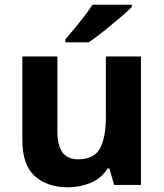

<svg xmlns="http://www.w3.org/2000/svg" viewBox="-20 -786 697 816"><path d="M579 -546V0H465L445 -70H437Q411 -28 365.5 -9Q320 10 269 10Q181 10 128 -37.5Q75 -85 75 -190V-546H224V-227Q224 -169 245 -139Q266 -109 312 -109Q380 -109 405 -155.5Q430 -202 430 -289V-546ZM540 -756Q526 -742 503 -722Q480 -702 453.5 -680Q427 -658 401.5 -638.5Q376 -619 357 -606H258V-619Q274 -638 295.5 -663.5Q317 -689 338 -716.5Q359 -744 373 -766H540Z"/></svg>

Font: Noto Sans Bamum
Style: Bold
Weight: 700
Designer: Monotype Design Team
Foundry: Monotype Imaging Inc.
Version: Version 2.002; ttfautohint (v1.8.4.7-5d5b)